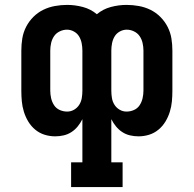

<svg xmlns="http://www.w3.org/2000/svg" viewBox="-20 -548 790 783"><path d="M270 215V114H316V-62Q308 -46 297 -32.5Q286 -19 271.5 -9.5Q257 0 240 4Q223 8 205 8Q183 8 162 1.5Q141 -5 124 -19Q107 -33 95.5 -52Q84 -71 77.5 -92Q71 -113 69 -134.5Q67 -156 67 -178V-342Q67 -367 71 -391.5Q75 -416 86.5 -438.5Q98 -461 116 -479Q134 -497 156.5 -508Q179 -519 204 -523.5Q229 -528 254 -528Q286 -528 318 -519.5Q350 -511 375 -490Q400 -511 432 -519.5Q464 -528 496 -528Q521 -528 546 -523.5Q571 -519 593.5 -508Q616 -497 634 -479Q652 -461 663.5 -438.5Q675 -416 679 -391.5Q683 -367 683 -342V-178Q683 -156 681 -134.5Q679 -113 672.5 -92Q666 -71 654.5 -52Q643 -33 626 -19Q609 -5 588 1.5Q567 8 545 8Q527 8 510 4Q493 0 478.5 -9.5Q464 -19 453 -32.5Q442 -46 434 -62V114H480V215ZM254 -93Q269 -93 282 -100.5Q295 -108 303 -120.5Q311 -133 313.5 -148Q316 -163 316 -178V-342Q316 -357 313 -372Q310 -387 302.5 -399.5Q295 -412 281.5 -419.5Q268 -427 253 -427Q238 -427 223.5 -420Q209 -413 200.5 -400.5Q192 -388 188.5 -372.5Q185 -357 185 -342V-178Q185 -163 188.5 -147.5Q192 -132 200.5 -119Q209 -106 223.5 -99.5Q238 -93 254 -93ZM496 -93Q512 -93 526.5 -99.5Q541 -106 549.5 -119Q558 -132 561.5 -147.5Q565 -163 565 -178V-342Q565 -357 561.5 -372.5Q558 -388 549.5 -400.5Q541 -413 526.5 -420Q512 -427 497 -427Q482 -427 468.5 -419.5Q455 -412 447.5 -399.5Q440 -387 437 -372Q434 -357 434 -342V-178Q434 -163 436.5 -148Q439 -133 447 -120.5Q455 -108 468 -100.5Q481 -93 496 -93Z"/></svg>

Font: Iosevka Plex Etoile
Style: Bold
Weight: 700
Designer: Belleve Invis
Foundry: Belleve Invis
Version: Version 25.1.1; ttfautohint (v1.8.4)